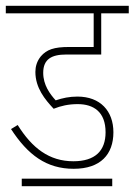

<svg xmlns="http://www.w3.org/2000/svg" viewBox="-20 -642 464 662"><path d="M248 -283C303 -283 344 -256 344 -186C344 -122 308 -86 233 -86C150 -86 91 -131 41 -211L18 -197C76 -108 140 -60 234 -60C327 -60 371 -110 371 -186C371 -259 326 -309 247 -309C219 -309 196 -304 172 -296C152 -318 129 -349 129 -391C129 -438 158 -454 208 -454H329V-596H424V-622H0V-596H303V-480H218C166 -480 141 -471 121 -448C107 -431 102 -412 102 -394C102 -339 135 -299 165 -267C190 -277 216 -283 248 -283ZM55 -26V0H367V-26Z"/></svg>

Font: Noto Sans Devanagari UI ExtraCondensed Thin
Style: Regular
Weight: 100
Width: 2
Designer: Jelle Bosma - Monotype Design Team
Foundry: Monotype Imaging Inc.
Version: Version 2.004